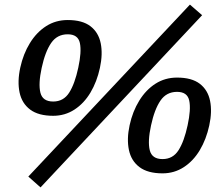

<svg xmlns="http://www.w3.org/2000/svg" viewBox="-20 -750 963 834"><path d="M68 -456Q81 -516 110 -563Q139 -610 180.5 -636.5Q222 -663 274 -663Q338 -663 373 -636Q408 -609 417.5 -562Q427 -515 414 -455Q401 -395 373 -348Q345 -301 303.5 -274Q262 -247 211 -247Q147 -247 111 -274Q75 -301 65 -348.5Q55 -396 68 -456ZM161 -455Q146 -386 155.5 -347.5Q165 -309 211 -309Q256 -309 280.5 -347.5Q305 -386 320 -456Q335 -525 327 -563Q319 -601 274 -601Q228 -601 202 -563Q176 -525 161 -455ZM805 -730 858 -684 156 64 103 17ZM543 -206Q556 -266 585 -313Q614 -360 655.5 -386.5Q697 -413 749 -413Q813 -413 848 -386Q883 -359 892.5 -312Q902 -265 889 -205Q876 -145 848 -98Q820 -51 778.5 -24Q737 3 686 3Q622 3 586 -24Q550 -51 540 -98.5Q530 -146 543 -206ZM636 -205Q621 -136 630.5 -97.5Q640 -59 686 -59Q731 -59 755.5 -97.5Q780 -136 795 -206Q810 -275 802 -313Q794 -351 749 -351Q703 -351 677 -313Q651 -275 636 -205Z"/></svg>

Font: Epunda Sans
Style: Bold Italic
Weight: 700
Italic angle: -12.0243°
Designer: Simon Atzbach
Foundry: typofactur
Version: Version 2.204; ttfautohint (v1.8.4.7-5d5b)